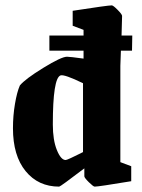

<svg xmlns="http://www.w3.org/2000/svg" viewBox="-20 -677 523 708"><path d="M425.8 -490.2 423.8 -434.1V-79.1L463.9 -64V-8.8Q343.3 11.2 329.1 11.2Q324.2 11.2 307.6 -5.1Q291 -21.5 291 -26.9V-56.2Q202.6 11.2 198.2 11.2Q121.1 11.2 74.5 -45.9Q27.8 -103 27.8 -204.1Q27.8 -250.5 35.2 -293.9Q42.5 -337.4 53.2 -361.8Q72.3 -385.3 139.2 -426.5Q206.1 -467.8 227.1 -467.8Q237.8 -467.8 288.1 -460.9V-490.2H162.1V-545.9H288.1V-566.9L248 -582V-637.2Q377.9 -657.2 392.1 -657.2Q397.5 -657.2 413.8 -640.6Q430.2 -624 430.2 -618.2L428.2 -545.9H467.8L466.8 -490.2ZM286.1 -116.2V-370.1Q216.8 -403.8 203.1 -398.9Q174.8 -388.2 174.8 -217.8Q174.8 -160.6 189.7 -123.8Q204.6 -86.9 222.2 -86.9Q225.1 -86.9 241.2 -94.2Q257.3 -101.6 271.5 -108.9Z"/></svg>

Font: Grenze
Style: Bold
Weight: 700
Designer: Renata Polastri
Foundry: Omnibus-Type
Version: Version 1.002;PS 001.002;hotconv 1.0.88;makeotf.lib2.5.64775